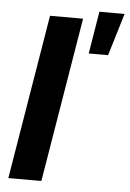

<svg xmlns="http://www.w3.org/2000/svg" viewBox="-54 -804 570 845"><g transform="rotate(5 231.0 -382.0)"><path d="M281.7 -727.5 161.1 0H15.1L135.7 -727.5ZM319.8 -577.1 350.6 -764.2H461.9L405.3 -577.1Z"/></g></svg>

Font: Inter 18pt
Style: Bold Italic
Weight: 700
Italic angle: -9.3988°
Designer: Rasmus Andersson
Foundry: rsms
Version: Version 4.001;git-66647c0bb